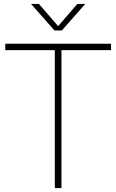

<svg xmlns="http://www.w3.org/2000/svg" viewBox="-20 -964 596 984"><path d="M261 0V-707H7V-740H549V-707H295V0ZM259 -808 139 -944H179.5L284.5 -822.5H271.5L376.5 -944H417L297 -808Z"/></svg>

Font: Encode Sans SC Condensed Thin Thin
Style: Regular
Weight: 250
Version: Version 3.002